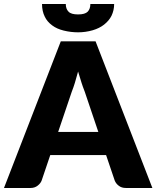

<svg xmlns="http://www.w3.org/2000/svg" viewBox="-33 -934 777 954"><path d="M255.9 -278.3H455.6L388.2 -478Q376.5 -508.3 372.1 -522.9Q357.4 -569.8 355 -578.6Q350.6 -561 338.9 -522Q332.5 -501 323.2 -477.1ZM441.9 -728.5 724.1 0H592.8Q571.3 0 557.6 -10.7Q543.5 -21 537.1 -36.6L494.1 -163.6H216.8L173.8 -36.6Q168.9 -23.4 154.3 -11.7Q139.6 0 119.1 0H-13.2L269 -728.5ZM355 -773.4Q318.4 -773.4 283.2 -782.2Q249.5 -790.5 226.6 -807.6Q201.2 -826.2 189.5 -851.1Q175.8 -878.4 175.8 -914.1H293.9Q293.9 -889.6 307.6 -876Q320.3 -862.3 355 -862.3Q389.2 -862.3 402.8 -876Q416 -890.1 416 -914.1H534.2Q534.2 -883.3 521 -855.5Q508.8 -831.1 483.9 -811.5Q460.9 -793.5 427.7 -783.7Q392.1 -773.4 355 -773.4Z"/></svg>

Font: Lato-ExtraBold
Style: Regular
Weight: 500
Designer: Lukasz Dziedzic with Adam Twardoch and Botio Nikoltchev
Foundry: tyPoland Lukasz Dziedzic
Version: ""